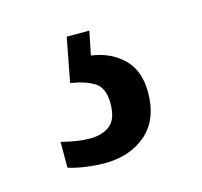

<svg xmlns="http://www.w3.org/2000/svg" viewBox="-51 -64 371 353"><g transform="rotate(-15 134.0 112.5)"><path d="M108 234Q96 234 76 231.5Q56 229 41 224V175Q73 183 95 183Q119 183 133.5 171.5Q148 160 148 130Q148 100 130.5 89.5Q113 79 86 75L102 -9H145L136 36Q173 41 196.5 64Q220 87 220 128Q220 180 189 207Q158 234 108 234Z"/></g></svg>

Font: Noto Serif Bengali ExtraCondensed SemiBold
Style: Regular
Weight: 600
Width: 2
Designer: Juan Bruce, Universal Thirst, Indian Type Foundry and the Monotype Design Team.
Foundry: Monotype Imaging Inc.
Version: Version 2.003; ttfautohint (v1.8.4.7-5d5b)